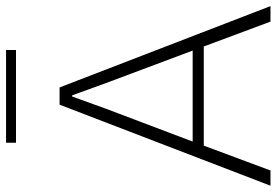

<svg xmlns="http://www.w3.org/2000/svg" viewBox="-161 -762 923 641"><g transform="rotate(-90 300.5 -441.5)"><path d="M148.4 -259.8H452.1L343.8 -548.8Q312.5 -633.8 302.7 -662.1H298.8Q294.9 -651.4 257.8 -548.8ZM1 0 271.5 -704.1H329.1L600.6 0H548.8L465.8 -222.7H134.8L51.8 0ZM144.5 -849.6V-882.8H454.1V-849.6Z"/></g></svg>

Font: Gothic A1 ExtraLight
Style: Regular
Weight: 275
Designer: HanYang I&C Co.,Ltd.
Foundry: HanYang I&C Co.,Ltd.
Version: Version 2.50